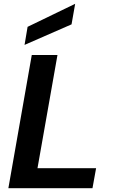

<svg xmlns="http://www.w3.org/2000/svg" viewBox="-20 -989 596 1009"><path d="M24 0 147 -700H282L177 -105H485L466 0ZM109 -753 125 -848 375 -969 356 -861Z"/></svg>

Font: DM Sans 24pt
Style: Bold Italic
Weight: 700
Italic angle: -10°
Designer: Colophon Foundry, Jonny Pinhorn
Foundry: Colophon Foundry
Version: Version 4.004;gftools[0.9.30]